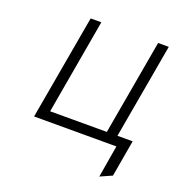

<svg xmlns="http://www.w3.org/2000/svg" viewBox="-122 -617 832 880"><g transform="rotate(20 294.0 -177.0)"><path d="M82 0 172 -511H224L143 -47.5H419.5L501 -511H553L463 0ZM457 156.5 483.5 0H431.5L440 -47.5H545.5L514.5 131Z"/></g></svg>

Font: Overpass ExtraLight
Style: Italic
Weight: 250
Italic angle: -10°
Designer: Delve Withrington, Dave Bailey, Thomas Jockin
Foundry: Delve Fonts LLC
Version: Version 4.000